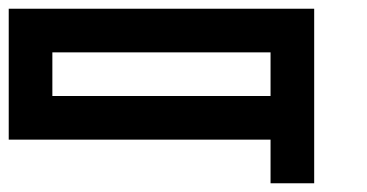

<svg xmlns="http://www.w3.org/2000/svg" viewBox="-20 -420 840 440"><path d="M700 -400H0V-100H600V0H700ZM600 -200H100V-300H600Z"/></svg>

Font: Broadcast
Style: Regular
Weight: 400
Designer: Mıchael Chrıstophersson
Foundry: Aeriform
Version: Version 1.000;PS 001.000;hotconv 1.0.88;makeotf.lib2.5.64775